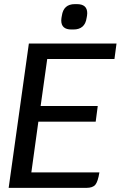

<svg xmlns="http://www.w3.org/2000/svg" viewBox="-20 -911 600 931"><path d="M209 -625 177 -397H454L444 -321H166L132 -75H462Q455 -31 442.5 -15.5Q430 0 399 0H22L120 -700H545L535 -625ZM277 -812Q277 -820 278 -824L280 -835Q288 -891 343 -891H353Q403 -891 403 -847Q403 -839 402 -835L400 -824Q392 -768 336 -768H326Q277 -768 277 -812Z"/></svg>

Font: Krub Medium
Style: Italic
Weight: 500
Italic angle: -8°
Designer: Ekaluck Peanpanawate
Foundry: Cadson Demak Co.,Ltd.
Version: Version 1.000; ttfautohint (v1.6)